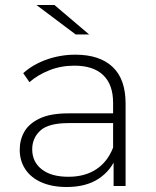

<svg xmlns="http://www.w3.org/2000/svg" viewBox="-20 -745 623 769"><path d="M435 0V-119L433 -137V-333Q433 -406 393.5 -444Q354 -482 278 -482Q224 -482 177.5 -463.5Q131 -445 98 -416L73 -452Q112 -487 167 -506.5Q222 -526 282 -526Q379 -526 431 -477Q483 -428 483 -331V0ZM247 4Q189 4 146.5 -14.5Q104 -33 81.5 -67Q59 -101 59 -145Q59 -185 77.5 -217.5Q96 -250 139 -270.5Q182 -291 254 -291H446V-252H255Q174 -252 141.5 -222Q109 -192 109 -147Q109 -97 147 -67Q185 -37 254 -37Q320 -37 365.5 -67Q411 -97 433 -154L447 -120Q426 -63 375.5 -29.5Q325 4 247 4ZM283 -607 126 -725H198L337 -607Z"/></svg>

Font: Modern
Style: Regular
Weight: 300
Designer: Julieta Ulanovsky
Foundry: Julieta Ulanovsky
Version: Version 8.000